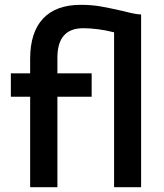

<svg xmlns="http://www.w3.org/2000/svg" viewBox="-20 -776 680 796"><path d="M315 -756Q359 -756 396.5 -749.5Q434 -743 491 -730Q544 -716 565 -716V0H453V-642Q385 -659 325 -659Q218 -659 218 -537V-472H360V-375H218V0H105V-375H25V-472H105V-532Q105 -642 158.5 -699Q212 -756 315 -756Z"/></svg>

Font: Madhuban Medium
Style: Regular
Weight: 500
Designer: jaikishan Patel
Foundry: MagicType
Version: Version 1.000